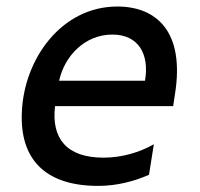

<svg xmlns="http://www.w3.org/2000/svg" viewBox="-20 -573 625 601"><path d="M347.3 -552.6C171.9 -552.6 54 -387.4 48.3 -219.5C42.6 -77.4 118.6 8.9 287.3 8.9C346.6 8.9 401.6 -6 446.4 -25.9L461.6 -121.4C418 -96.6 362.6 -79.5 304 -79.5C188.2 -79.5 140.3 -139.9 152.3 -240.8H522L527.7 -278.4C559.3 -475.5 468.4 -552.6 347.3 -552.6ZM433.9 -320.3H165.1C181.8 -397.4 245.4 -464.8 331.7 -464.8C413.4 -464.8 448.2 -403.8 433.9 -320.3Z"/></svg>

Font: TID UI Medium
Style: Italic
Weight: 500
Italic angle: -9.39999°
Designer: The TID Project Authors
Foundry: Bakken & Bæck
Version: Version 1.001;hotconv 1.0.109;makeotfexe 2.5.65596